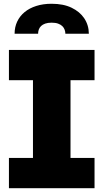

<svg xmlns="http://www.w3.org/2000/svg" viewBox="-20 -990 544 1010"><path d="M477.3 0H27V-159.1H153.4V-568.2H27V-727.3H477.3V-568.2H350.9V-159.1H477.3ZM447.4 -812.5H323.9Q323.9 -823.2 320.1 -833.6Q316.4 -844.1 307.9 -852.5Q299.4 -860.8 285.5 -865.8Q271.7 -870.7 251.4 -870.7Q231.5 -870.7 218 -865.9Q204.5 -861.2 196.2 -853.2Q187.9 -845.2 184.1 -834.5Q180.4 -823.9 180.4 -812.5H56.8Q56.8 -847.7 70.5 -876.6Q84.2 -905.5 109.4 -926.3Q134.6 -947.1 170.6 -958.6Q206.7 -970.2 251.4 -970.2Q313.6 -970.2 356.5 -949.4Q399.5 -928.6 422.6 -894.5Q447.1 -858.3 447.4 -812.5Z"/></svg>

Font: Linik Sans Black
Style: Regular
Weight: 900
Designer: Fonts by Rasmus Andersson / Changes by Cristiano Sobral with parts from Marc Monis
Foundry: rsms
Version: Version 3.020; ttfautohint (v1.6)